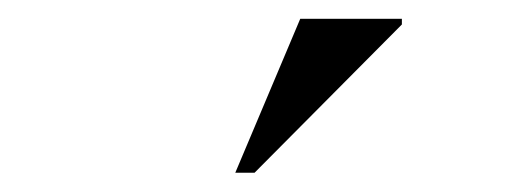

<svg xmlns="http://www.w3.org/2000/svg" viewBox="-20 -738 540 204"><path d="M230 -554.5 299 -718H407V-712L250.5 -554.5Z"/></svg>

Font: Newsreader 60pt Medium
Style: Regular
Weight: 500
Designer: Hugues Gentile
Foundry: Production Type
Version: Version 1.003